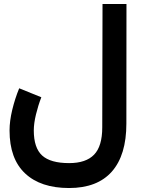

<svg xmlns="http://www.w3.org/2000/svg" viewBox="-20 -697 712 971"><path d="M189 -205.1Q172.9 -163.6 161.9 -118.2Q150.9 -72.8 150.9 -37.1Q150.9 50.8 193.1 89.4Q235.4 127.9 329.6 127.9Q414.6 127.9 455.8 85.2Q497.1 42.5 497.1 -52.7L498.5 -676.8H619.6L619.1 -71.8Q619.1 87.4 545.7 170.7Q472.2 253.9 329.1 253.9Q185.5 253.9 106.9 179.9Q28.3 106 28.3 -37.1Q28.3 -85 42 -141.8Q55.7 -198.7 77.1 -250.5Z"/></svg>

Font: Vazir WOL
Style: Bold-WOL
Weight: 700
Designer: Saber Rastikerdar
Foundry: Saber Rastikerdar
Version: Version 30.00;August 23, 2021;FontCreator 13.0.0.2683 64-bit